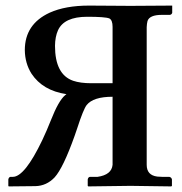

<svg xmlns="http://www.w3.org/2000/svg" viewBox="-20 -666 652 687"><path d="M382.8 -319.8Q313.5 -319.8 290 -290Q278.3 -274.9 256.3 -207Q251.5 -191.9 247.1 -180.2Q206.1 -64.9 175.3 -31.2Q146.5 -1 106.9 0L11.2 1L9.8 -1V-23.9Q11.2 -31.7 17.1 -33.2H25.9Q68.4 -33.2 131.3 -164.6Q147 -197.8 162.1 -235.8Q189.5 -305.7 212.9 -325.2Q215.8 -327.6 217.8 -329.1Q132.8 -341.8 92.8 -402.3Q69.3 -439.5 68.8 -486.8Q68.8 -579.6 157.7 -620.6Q213.9 -646 298.8 -646Q316.9 -646 376 -645.5Q431.2 -645 446.8 -645L596.2 -646V-620.1Q594.2 -613.8 587.9 -612.8H559.1Q515.1 -612.8 507.8 -590.8Q505.4 -581.5 504.9 -568.8V-76.2Q504.9 -39.1 542.5 -34.2Q550.8 -33.2 560.1 -33.2H585.9Q593.8 -31.2 595.2 -23.9V-1L592.8 1Q591.8 1 446.8 -1L295.9 1L293.9 -1V-23.9Q295.4 -32.2 301.8 -33.2H329.1Q379.4 -40.5 382.8 -76.2ZM382.8 -569.8Q382.8 -594.2 371.1 -600.1Q356 -606 292 -606Q209.5 -606 187.5 -557.6Q177.2 -534.7 176.8 -502Q176.8 -399.4 241.7 -377Q267.6 -368.2 306.2 -368.2H382.8Z"/></svg>

Font: Linux Libertine O
Style: Semibold
Weight: 700
Designer: Philipp H. Poll
Foundry: Philipp H. Poll
Version: Version 5.0.0